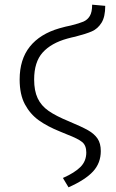

<svg xmlns="http://www.w3.org/2000/svg" viewBox="-20 -595 495 821"><path d="M249 166Q299 144 324 119Q349 94 349 57Q349 27 331.5 12.5Q314 -2 267 -20L238 -32Q183 -54 146 -80.5Q109 -107 86.5 -149Q64 -191 64 -255Q64 -341 107.5 -395.5Q151 -450 234 -474Q262 -482 283 -486Q319 -495 336.5 -502.5Q354 -510 364 -526.5Q374 -543 374 -575L430 -570Q430 -523 414 -497.5Q398 -472 373 -461Q348 -450 301 -438Q290 -436 268 -430Q199 -411 162.5 -370.5Q126 -330 126 -255Q126 -207 141 -175Q156 -143 187.5 -121Q219 -99 275 -76Q330 -53 356.5 -38Q383 -23 397 -2.5Q411 18 411 51Q411 102 378 138Q345 174 273 206Z"/></svg>

Font: Fira Sans Light
Style: Regular
Weight: 300
Designer: bBox Type GmbH & Carrois Corporate GbR & Edenspiekermann AG
Foundry: bBox Type GmbH & Carrois Corporate GbR & Edenspiekermann AG
Version: Version 4.301